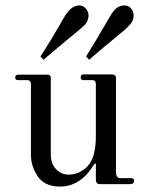

<svg xmlns="http://www.w3.org/2000/svg" viewBox="-20 -678 547 707"><path d="M140 -458 129 -470Q168 -530 217 -616Q242 -658 272 -658Q286 -658 296 -646.5Q306 -635 306 -622Q306 -610 301.5 -600.5Q297 -591 291.5 -585.5Q286 -580 272 -568Q263 -561 222.5 -527.5Q182 -494 140 -458ZM308 -458 297 -470Q327 -517 384 -616Q398 -640 410 -649Q422 -658 439 -658Q453 -658 462.5 -647Q472 -636 472 -622Q472 -618 471.5 -614.5Q471 -611 470 -607.5Q469 -604 468 -601.5Q467 -599 464.5 -595.5Q462 -592 461 -590.5Q460 -589 456 -585Q452 -581 451.5 -580Q451 -579 445.5 -574Q440 -569 439 -568Q354 -498 308 -458ZM201 9Q145 9 119.5 -28Q94 -65 94 -107V-367Q94 -383 80 -383H46Q36 -383 36 -393Q36 -403 48 -403H155Q167 -403 167 -391V-109Q167 -76 186 -55.5Q205 -35 233 -35Q273 -35 303 -66.5Q333 -98 333 -178V-368Q333 -383 320 -383H287Q277 -383 277 -393Q277 -404 287 -404H391Q407 -404 407 -391V-46Q407 -22 423 -22H461Q474 -22 474 -13Q474 0 459 0H348Q333 0 333 -16V-72Q333 -79 329 -75L326 -72Q277 9 201 9Z"/></svg>

Font: HK Venetian
Style: Regular
Weight: 400
Designer: Alfredo Marco Pradil
Foundry: Alfredo Marco Pradil
Version: Version 1.000;PS 001.000;hotconv 1.0.88;makeotf.lib2.5.64775